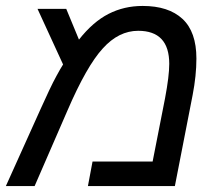

<svg xmlns="http://www.w3.org/2000/svg" viewBox="-34 -629 741 649"><path d="M448.2 -608.9Q535.6 -608.9 582.8 -565.2Q629.9 -521.5 629.9 -431.2Q629.9 -402.3 626.7 -371.6Q623.5 -340.8 617.2 -308.1L557.1 0H263.2L278.8 -83H481.9L523.9 -296.9Q538.1 -372.1 538.1 -413.1Q538.1 -469.2 511.7 -497.1Q485.4 -524.9 433.1 -524.9Q367.2 -524.9 313.5 -465.3Q258.8 -405.8 193.8 -254.9L83 0H-14.2L104 -262.2Q119.1 -295.9 132.3 -323.7Q145.5 -351.6 157.5 -373.5Q169.4 -395.5 179.2 -411.1L92.8 -599.1H189.9L232.9 -495.1Q280.3 -555.2 332.8 -582Q385.3 -608.9 448.2 -608.9Z"/></svg>

Font: Arimo
Style: Italic
Weight: 400
Italic angle: -12°
Designer: Steve Matteson
Foundry: Monotype Imaging Inc.
Version: Version 1.33